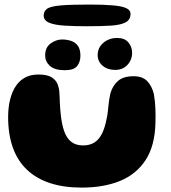

<svg xmlns="http://www.w3.org/2000/svg" viewBox="-20 -794 757 850"><path d="M341.6 36.5Q262.4 36.5 201.6 16.6Q140.9 -3.2 99.6 -42.4Q58.2 -81.5 37.1 -140Q16 -198.5 16 -275.9Q16 -296.4 18.1 -315.9Q20.2 -335.5 24.8 -353.4Q29.2 -371.2 35.5 -386.2Q51.5 -424 80.3 -444.1Q109.1 -464.1 149.6 -464.1Q189.4 -464.1 209.1 -451.4Q228.8 -438.6 235.5 -419.8Q242.2 -400.9 243 -382.9Q243.8 -371.1 244.2 -358.9Q244.6 -346.6 245.2 -334.6Q245.9 -322.5 246.7 -311.3Q247.5 -300.1 248.6 -290.4Q253.1 -245 263.9 -213.8Q274.8 -182.6 295.2 -166.4Q315.6 -150.2 348.1 -150.2Q377 -150.2 397.4 -162.9Q417.9 -175.5 431.2 -201.9Q444.6 -228.2 452.2 -269.1Q455.4 -283.5 457.1 -297.8Q458.9 -312 460.1 -326.1Q461.4 -340.1 463.6 -354.2Q465.8 -368.2 469.2 -382.2Q479.2 -415.6 502.9 -436.1Q526.6 -456.5 571.4 -456.5Q610.5 -456.5 631.3 -435.3Q652.1 -414.1 661.1 -378.1Q663.8 -363.4 665.4 -347.6Q667.1 -331.9 667.8 -315.4Q668.5 -298.9 668.6 -282Q668.8 -265.1 668.1 -248.1Q665.6 -148.9 624.9 -85.9Q584.1 -23 511.8 6.8Q439.4 36.5 341.6 36.5ZM267.2 -483.2Q221.4 -483.2 200.6 -502.6Q179.9 -521.9 179.9 -548.2Q179.9 -584.1 204.3 -601.7Q228.8 -619.2 254.5 -619.2Q275.4 -619.2 294.1 -613.2Q312.9 -607.1 324.4 -591.6Q336 -576 336 -547.2Q336 -520.2 321.6 -501.8Q307.2 -483.2 267.2 -483.2ZM489.8 -484.5Q455.9 -484.5 434.1 -503.2Q412.4 -521.9 412.4 -549.8Q412.4 -583 437.5 -604.4Q462.6 -625.9 499.1 -625.9Q532.4 -625.9 548.6 -605.9Q564.9 -586 564.9 -560.6Q564.9 -529.2 544.3 -506.9Q523.8 -484.5 489.8 -484.5ZM364.9 -677.8Q308 -677.8 264.8 -680.6Q221.6 -683.4 197.5 -693.4Q173.4 -703.5 173.4 -725.1Q173.4 -745.2 189.2 -755.8Q205 -766.2 248.9 -770Q292.8 -773.8 377.2 -773.8Q438 -773.8 478 -770.4Q518 -767.1 537.9 -758.4Q557.9 -749.6 557.9 -732.5Q557.9 -706.8 536.3 -695.1Q514.8 -683.5 472 -680.6Q429.2 -677.8 364.9 -677.8Z"/></svg>

Font: Gluten Thin
Style: Regular
Weight: 100
Designer: Tyler Finck
Foundry: Etcetera Type Company
Version: Version 1.300